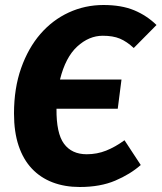

<svg xmlns="http://www.w3.org/2000/svg" viewBox="-20 -731 646 768"><path d="M515 -539Q487 -565 459.5 -576.5Q432 -588 391 -588Q336 -588 289 -545Q242 -502 220 -413H466L451 -296H206Q205 -198 236 -156Q267 -114 327 -114Q368 -114 404.5 -128.5Q441 -143 478 -170L543 -71Q501 -34 441 -8.5Q381 17 299 17Q239 17 190.5 -1.5Q142 -20 107.5 -56.5Q73 -93 54.5 -148Q36 -203 36 -277Q36 -378 64.5 -458.5Q93 -539 141.5 -595Q190 -651 255 -681Q320 -711 394 -711Q466 -711 516.5 -690Q567 -669 606 -631Z"/></svg>

Font: Szlgxwxxxixliatcpuztgldltzi
Style: Regular
Weight: 700
Italic angle: -8°
Designer: Carrois Corporate & Edenspiekermann
Foundry: Carrois Corporate GbR & Edenspiekermann AG
Version: Version 2.001